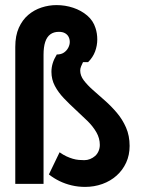

<svg xmlns="http://www.w3.org/2000/svg" viewBox="-20 -722 557 754"><path d="M151 0V-507Q151 -537 157.5 -557Q164 -577 177.5 -587Q191 -597 211 -597Q226 -597 235.5 -591.5Q245 -586 249.5 -577Q254 -568 254 -557Q254 -546 248 -534.5Q242 -523 231 -515.5Q220 -508 203 -508Q192 -490 187 -473.5Q182 -457 182 -440Q182 -410 195.5 -384.5Q209 -359 231 -336Q253 -313 277 -291Q301 -269 323 -247.5Q345 -226 358.5 -202.5Q372 -179 372 -153Q372 -140 367 -128.5Q362 -117 353.5 -109.5Q345 -102 334 -97.5Q323 -93 311 -93Q301 -93 289.5 -94Q278 -95 266 -98.5Q254 -102 241 -108Q228 -114 214 -124L172 -37Q191 -22 213.5 -11Q236 0 261.5 6Q287 12 314 12Q350 12 382 0.5Q414 -11 438 -32.5Q462 -54 475.5 -83.5Q489 -113 489 -149Q489 -189 475 -221Q461 -253 439 -279Q417 -305 392 -327Q367 -349 345 -368.5Q323 -388 309 -406.5Q295 -425 295 -445Q295 -453 298.5 -461.5Q302 -470 306 -478Q306 -478 309.5 -478Q313 -478 316.5 -478Q320 -478 323 -478Q326 -478 326 -478Q345 -497 353.5 -520Q362 -543 362 -567Q362 -591 355 -612Q346 -641 322.5 -661Q299 -681 267.5 -691.5Q236 -702 202 -702Q172 -702 143 -692.5Q114 -683 91 -663.5Q68 -644 54 -613Q40 -582 40 -538V0Z"/></svg>

Font: Advent Pro
Style: Regular
Weight: 400
Designer: VivaRado, Andreas Kalpakidis
Foundry: VivaRado, Andreas Kalpakidis
Version: Version 3.000